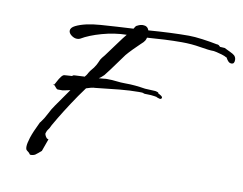

<svg xmlns="http://www.w3.org/2000/svg" viewBox="-73 -750 1083 854"><g transform="rotate(10 468.5 -322.5)"><path d="M112 5 111 4Q108 1 107 -1Q106 -3 103 -5Q100 -8 95 -11.5Q90 -15 90 -28Q90 -42 98.5 -69Q107 -96 131 -145H132Q148 -166 159 -188.5Q170 -211 183 -229L239 -309Q226 -306 215.5 -304Q205 -302 205 -302H182Q178 -303 172.5 -310Q167 -317 163 -320Q167 -325 173 -337Q179 -349 187 -359.5Q195 -370 202 -370Q207 -370 216.5 -371Q226 -372 233 -372H234Q236 -372 238 -374.5Q240 -377 247 -377Q257 -377 266.5 -378Q276 -379 286 -379H291Q299 -388 302.5 -395Q306 -402 306 -402V-400Q307 -405 316 -415Q325 -425 325 -426Q336 -442 339 -450Q342 -458 346 -465.5Q350 -473 363 -488Q366 -492 377 -507Q388 -522 402 -541Q416 -560 427.5 -575.5Q439 -591 443 -595Q388 -594 332.5 -578.5Q277 -563 242 -542Q236 -539 228 -539Q215 -539 202.5 -548.5Q190 -558 190 -569Q190 -583 210 -593Q251 -613 321 -618Q391 -623 468 -627Q471 -633 474.5 -637.5Q478 -642 482 -643Q495 -650 507 -650Q528 -650 534 -631Q586 -635 631.5 -637Q677 -639 716 -639Q741 -639 778 -634Q815 -629 844 -623Q853 -623 857 -618Q861 -613 864 -614L881 -613H882Q890 -609 907 -601Q924 -593 929 -588Q937 -580 937 -568Q937 -550 924 -550Q915 -550 909 -556.5Q903 -563 900 -569Q897 -575 897 -573H896Q888 -578 874.5 -582Q861 -586 850 -588.5Q839 -591 837 -591Q814 -591 774.5 -598Q735 -605 690 -605Q652 -605 612 -603Q572 -601 534 -598Q533 -592 529 -584.5Q525 -577 511 -565Q500 -555 481 -535.5Q462 -516 453 -505Q445 -494 429 -472Q413 -450 398 -429.5Q383 -409 376 -401Q365 -390 354 -383L377 -385Q382 -386 386 -386Q390 -386 394 -386Q414 -386 434 -383.5Q454 -381 473 -381Q498 -381 519 -379Q540 -377 565 -373Q573 -373 585.5 -372Q598 -371 606 -371Q613 -371 617 -369.5Q621 -368 628 -366H627Q624 -366 624 -365Q624 -364 635 -358Q646 -352 646 -347Q645 -340 639 -340Q635 -340 630.5 -342Q626 -344 621 -345H622Q628 -345 612 -347.5Q596 -350 579 -350Q565 -350 563.5 -351Q562 -352 559.5 -353Q557 -354 541 -354Q501 -354 453.5 -349.5Q406 -345 346 -338Q338 -338 327.5 -335.5Q317 -333 306 -329Q277 -290 250 -248.5Q223 -207 205 -177Q187 -147 184 -141Q177 -125 172 -119.5Q167 -114 164 -103Q164 -102 163.5 -101.5Q163 -101 163 -100Q163 -94 168.5 -85.5Q174 -77 177 -78Q182 -78 180 -74L161 -21L160 -20Q155 -15 147 -9Q139 -3 134 1Q125 5 119 5Q113 5 112 5ZM160 -322Q160 -322 160.5 -322Q161 -322 163 -320Q160 -316 160 -321Z"/></g></svg>

Font: Vujahday Script
Style: Regular
Weight: 400
Designer: Robert E. Leuschke
Foundry: Robert E. Leuschke
Version: Version 1.010; ttfautohint (v1.8.3)